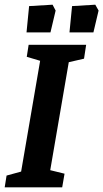

<svg xmlns="http://www.w3.org/2000/svg" viewBox="-27 -798 440 818"><path d="M266 -533 187 -73 248 -58 238 0H-7L1 -50L63 -67L144 -539L87 -556L95 -607H340L331 -548ZM97 -772 197 -778 210 -753 188 -660H86ZM280 -772 379 -778 393 -753 371 -660H269Z"/></svg>

Font: Grenze SemiBold
Style: Italic
Weight: 600
Italic angle: -10°
Designer: Renata Polastri
Foundry: Omnibus-Type
Version: Version 1.002; ttfautohint (v1.8)